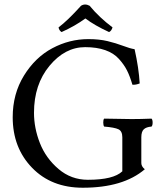

<svg xmlns="http://www.w3.org/2000/svg" viewBox="-20 -834 725 863"><path d="M382.8 -808.1Q426.8 -754.9 485.8 -710.9Q481 -694.8 470.2 -689.9Q405.3 -719.7 363.8 -751Q316.9 -716.8 256.8 -689.9Q245.6 -696.8 243.2 -710.9Q284.2 -741.7 344.2 -808.1Q361.8 -819.3 382.8 -808.1ZM377 -658.2Q425.8 -658.2 463.4 -649.2Q501 -640.1 532.5 -628.2Q564 -616.2 585 -612.8Q604 -527.8 607.9 -459Q590.8 -452.1 575.2 -453.1Q564 -491.2 551 -517.1Q538.1 -543 514.6 -569.1Q491.2 -595.2 453.1 -608.6Q415 -622.1 362.8 -622.1Q272 -622.1 202.4 -538.1Q132.8 -454.1 132.8 -327.1Q132.8 -258.3 159.4 -190.7Q186 -123 242.9 -74.5Q299.8 -25.9 375 -25.9Q490.2 -25.9 529.8 -64V-216.8Q529.8 -244.6 512.5 -252.9Q495.1 -261.2 448.2 -265.1Q444.3 -270 444.1 -283Q443.8 -295.9 448.2 -300.8Q536.1 -298.8 571.8 -298.8Q612.8 -298.8 661.1 -300.8Q666 -295.9 666 -283Q666 -270 661.1 -265.1Q637.2 -263.2 626.2 -252.7Q615.2 -242.2 615.2 -216.8V-101.1Q615.2 -85.9 630.9 -73.2Q533.7 9.8 352.1 9.8Q210.9 9.8 124 -80.1Q37.1 -169.9 37.1 -307.1Q37.1 -412.1 87.6 -494.1Q138.2 -576.2 215.1 -617.2Q292 -658.2 377 -658.2Z"/></svg>

Font: Linux Libertine O
Style: Regular
Weight: 400
Designer: Philipp H. Poll
Foundry: Philipp H. Poll
Version: Version 5.3.0